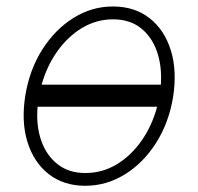

<svg xmlns="http://www.w3.org/2000/svg" viewBox="-20 -574 624 605"><path d="M248.6 11.4Q180.4 11.4 133.3 -25.6Q86.3 -62.5 66.4 -127Q46.5 -191.4 60 -274.5Q73.5 -355.5 113.6 -418.5Q153.8 -481.5 211.6 -517.6Q269.5 -553.6 335.6 -553.6Q404.5 -553.6 451.5 -516.5Q498.6 -479.4 518.5 -414.8Q538.4 -350.1 525.2 -267Q511.7 -186.4 471.6 -123.4Q431.5 -60.4 373.4 -24.5Q315.3 11.4 248.6 11.4ZM248.9 -28.8Q302.2 -28.8 347.7 -56.1Q393.1 -83.5 426.1 -130.7Q459.2 -177.9 475.1 -237.6H98.4Q93.4 -178.3 109.9 -131Q126.4 -83.8 161.8 -56.3Q197.1 -28.8 248.9 -28.8ZM111.2 -307.2H486.9Q490.8 -365.8 474.3 -412.5Q457.7 -459.2 422.8 -486.2Q387.8 -513.1 336.3 -513.1Q284.1 -513.1 239 -486.2Q193.9 -459.2 160.7 -412.5Q127.5 -365.8 111.2 -307.2Z"/></svg>

Font: Inter Extra Light  BETA
Style: Italic
Weight: 200
Italic angle: 9.39999°
Designer: Rasmus Andersson
Foundry: rsms
Version: Version 3.011;git-f93a4a705